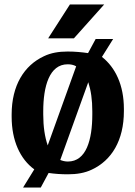

<svg xmlns="http://www.w3.org/2000/svg" viewBox="-20 -768 604 857"><path d="M32 -247C32 -140 70 -58 133 -12L83 69H162L197 4C224 8 252 10 283 10C323 10 359 4 390 -11C478 -52 533 -141 533 -272V-282C533 -388 495 -467 435 -514L485 -594H407L373 -531C345 -535 315 -538 282 -538C242 -538 207 -532 176 -517C88 -476 32 -387 32 -257ZM173 -257V-271C173 -382 200 -481 282 -481C295 -481 308 -479 320 -472L193 -119C180 -156 173 -203 173 -257ZM195 -597H310L445 -748H292ZM249 -54 374 -401C386 -364 392 -323 392 -271V-257C392 -144 365 -47 283 -47C270 -47 259 -50 249 -54Z"/></svg>

Font: Aerodynamic
Style: Regular
Weight: 500
Designer: Google
Version: Version 2.000980; 2014